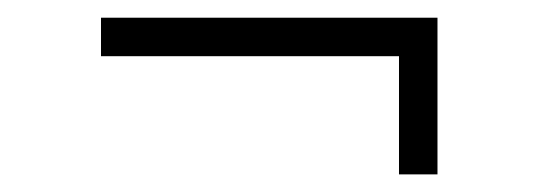

<svg xmlns="http://www.w3.org/2000/svg" viewBox="-20 -340 613 219"><path d="M95.2 -275.9V-319.8H479V-141.1H435.1V-275.9Z"/></svg>

Font: Dihjauti S
Style: Regular
Weight: 400
Designer: T. Christopher White
Version: Version 3.0.0